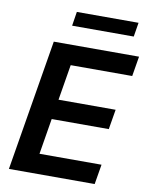

<svg xmlns="http://www.w3.org/2000/svg" viewBox="-97 -979 815 1049"><g transform="rotate(10 310.0 -454.5)"><path d="M585.2 -909.1H242.9L230.5 -830.6H572.4ZM26.3 0H502.1L520.6 -110.4H176.5L209.2 -308.9H525.9L544.4 -419.4H227.6L260.3 -616.8H601.6L620 -727.3H147Z"/></g></svg>

Font: TID UI Semi Bold
Style: Italic
Weight: 600
Italic angle: -9.39999°
Designer: The TID Project Authors
Foundry: Bakken & Bæck
Version: Version 1.001;hotconv 1.0.109;makeotfexe 2.5.65596